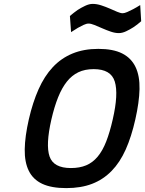

<svg xmlns="http://www.w3.org/2000/svg" viewBox="-20 -955 745 986"><path d="M344 -92Q389 -92 422.5 -106Q456 -120 481.5 -150.5Q507 -181 525.5 -228.5Q544 -276 559 -342Q589 -472 569.5 -536Q550 -600 461 -600Q416 -600 382.5 -584Q349 -568 323.5 -536Q298 -504 278.5 -455.5Q259 -407 244 -342Q214 -211 234.5 -151.5Q255 -92 344 -92ZM320 11Q244 11 197 -11Q150 -33 128 -77.5Q106 -122 107 -188Q108 -254 128 -342Q148 -429 178 -496.5Q208 -564 251 -610Q294 -656 352 -680Q410 -704 485 -704Q561 -704 607.5 -680.5Q654 -657 676 -611Q698 -565 696.5 -497.5Q695 -430 675 -342Q655 -253 625.5 -187Q596 -121 553 -77Q510 -33 453 -11Q396 11 320 11ZM705 -846Q685 -828 665 -815Q648 -804 628 -794.5Q608 -785 590 -785Q571 -785 549 -792.5Q527 -800 505.5 -809.5Q484 -819 465.5 -826.5Q447 -834 435 -834Q424 -834 409 -827Q394 -820 380 -812Q363 -802 345 -790L339 -873Q359 -890 379 -904Q396 -915 417 -925Q438 -935 456 -935Q477 -935 500 -927.5Q523 -920 543.5 -911Q564 -902 581.5 -894.5Q599 -887 610 -887Q619 -887 634 -893.5Q649 -900 664 -908Q681 -917 700 -929Z"/></svg>

Font: Panefresco 750wt
Style: Italic
Weight: 750
Foundry: Campivisivi & Chank Co
Version: Version 1.000